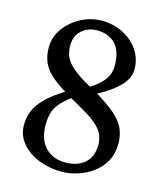

<svg xmlns="http://www.w3.org/2000/svg" viewBox="-104 -748 708 835"><g transform="rotate(15 250.0 -330.0)"><path d="M252 10Q196 10 148 -9Q100 -28 70.5 -63Q41 -98 41 -145Q41 -177 52.5 -206.5Q64 -236 93.5 -266.5Q123 -297 177 -330Q111 -370 84.5 -407Q58 -444 58 -499Q58 -545 86 -584Q114 -623 158.5 -646.5Q203 -670 252 -670Q304 -670 347.5 -648Q391 -626 417 -588Q443 -550 443 -502Q443 -461 408 -425.5Q373 -390 313 -358Q387 -315 423 -274Q459 -233 459 -171Q459 -126 440 -92Q421 -58 390 -35.5Q359 -13 322.5 -1.5Q286 10 252 10ZM146 -530Q146 -502 156 -479Q166 -456 194 -432.5Q222 -409 275 -379Q313 -402 334.5 -429.5Q356 -457 356 -495Q356 -560 325.5 -592Q295 -624 243 -624Q202 -624 174 -599Q146 -574 146 -530ZM132 -168Q132 -104 166 -68.5Q200 -33 256 -33Q312 -33 344 -62Q376 -91 376 -143Q376 -182 355.5 -209Q335 -236 297.5 -259Q260 -282 210 -310Q176 -285 159.5 -263.5Q143 -242 137.5 -219.5Q132 -197 132 -168Z"/></g></svg>

Font: Spectral
Style: Regular
Weight: 400
Designer: Jean-Baptiste Levee
Foundry: Production Type
Version: Version 2.001